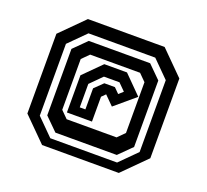

<svg xmlns="http://www.w3.org/2000/svg" viewBox="-104 -840 900 835"><g transform="rotate(20 345.5 -422.5)"><path d="M168 -131 61 -238V-607L168 -714H523L630 -607V-238L523 -131ZM191.5 -171H500.5L577 -247.5V-580L500.5 -656.5H191.5L115 -580V-247.5ZM204 -201.5 145 -260V-567.5L204 -626H488L547 -567.5V-260L488 -201.5ZM230 -273H461L493 -305V-540L461 -572H230L198 -540V-305ZM221 -301V-473L302 -554H407L489.5 -471L396 -392L354.5 -433.5L337 -416V-301ZM266 -341H292V-438.5L330.5 -476H379.5L403 -452.5L423 -470.5L391 -502.5H319L266 -449.5Z"/></g></svg>

Font: Tourney Condensed SemiBold
Style: Regular
Weight: 600
Width: 3
Designer: Tyler Finck
Foundry: Etcetera Type Co
Version: Version 1.010; ttfautohint (v1.8.3)